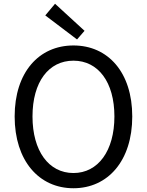

<svg xmlns="http://www.w3.org/2000/svg" viewBox="-20 -989 782 1022"><path d="M371 13C555 13 684 -134 684 -369C684 -604 555 -747 371 -747C187 -747 58 -604 58 -369C58 -134 187 13 371 13ZM371 -68C239 -68 153 -186 153 -369C153 -553 239 -666 371 -666C502 -666 589 -553 589 -369C589 -186 502 -68 371 -68ZM390 -779 430 -825 273 -969 221 -907Z"/></svg>

Font: Noto Sans CJK KR Regular
Style: Regular
Weight: 400
Designer: Ryoko NISHIZUKA (kana & ideographs); Paul D. Hunt (Latin, Greek & Cyrillic); Wenlong ZHANG (bopomofo); Sandoll Communica
Foundry: Adobe Systems Incorporated
Version: Version 1.004;PS 1.004;hotconv 1.0.82;makeotf.lib2.5.63406